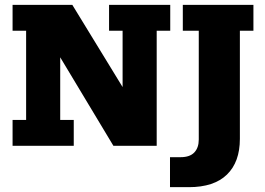

<svg xmlns="http://www.w3.org/2000/svg" viewBox="-20 -603 1095 794"><path d="M32 0V-107H88V-476H32V-583H279L487 -243V-476H431V-583H684V-476H628V0H449L229 -366V-107H285V0ZM761 171H683V47H727Q765 47 783.5 27.5Q802 8 802 -26V-476H736V-583H1028V-476H972V-29Q972 67 918.5 119Q865 171 761 171Z"/></svg>

Font: Rokkitt ExtraBold
Style: Regular
Weight: 800
Version: Version 3.103